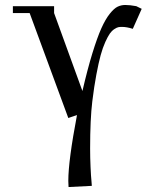

<svg xmlns="http://www.w3.org/2000/svg" viewBox="-20 -464 636 778"><path d="M32.2 -411.1V-439H199.2V-411.1L314 -95.2Q334.5 -183.6 354.2 -247.8Q374 -312 390.6 -349.1Q407.2 -386.2 424.8 -408.2Q442.4 -430.2 456.8 -437Q471.2 -443.8 487.8 -443.8Q506.8 -443.8 532.2 -439L554.2 -428.2L518.1 -347.2Q493.7 -355 474.1 -355Q465.8 -355 459.5 -353.8Q453.1 -352.5 443.1 -345.9Q433.1 -339.4 425 -327.9Q417 -316.4 406.7 -293.9Q396.5 -271.5 387.9 -240.5Q379.4 -209.5 370.4 -161.4Q361.3 -113.3 354 -53.2Q345.2 19 345.2 138.2Q345.2 175.3 346.9 212.9Q348.6 250.5 350.6 269.5L352.1 289.1L257.8 293.9L256.8 269Q256.8 187 292 2L256.8 14.2L100.1 -411.1Z"/></svg>

Font: Dehuti
Style: Bold
Weight: 700
Version: Version 1.2